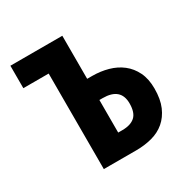

<svg xmlns="http://www.w3.org/2000/svg" viewBox="-150 -786 900 919"><g transform="rotate(-30 300.0 -326.0)"><path d="M166 0V-528H26V-652H313V-414H340Q386 -414 427.5 -402.5Q469 -391 500.5 -366.5Q532 -342 550.5 -304Q569 -266 569 -213Q569 -154 551.5 -113.5Q534 -73 504 -47.5Q474 -22 433 -11Q392 0 345 0ZM313 -117H336Q382 -117 406 -138.5Q430 -160 430 -211Q430 -297 331 -297H313Z"/></g></svg>

Font: Source Code Pro
Style: Bold
Weight: 700
Monospace: yes
Designer: Paul D. Hunt, Teo Tuominen
Foundry: Adobe Systems Incorporated
Version: Version 2.030;PS 1.000;hotconv 16.6.51;makeotf.lib2.5.65220